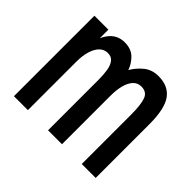

<svg xmlns="http://www.w3.org/2000/svg" viewBox="-123 -692 862 862"><g transform="rotate(45 308.0 -261.5)"><path d="M48.5 0V-511H137V-406L123 -414.5Q135 -466 161.5 -494.5Q188 -523 229.5 -523Q271.5 -523 295.5 -498.8Q319.5 -474.5 328.5 -446Q346 -476.5 374.5 -499.8Q403 -523 444 -523Q506.5 -523 537 -481Q567.5 -439 567.5 -341.5V0H479V-312.5Q479 -375.5 468.2 -405.5Q457.5 -435.5 422.5 -435.5Q399 -435.5 383.8 -419Q368.5 -402.5 361 -374Q353.5 -345.5 353.5 -308.5V0H265V-320.5Q265 -353 260.8 -379Q256.5 -405 244.5 -420.2Q232.5 -435.5 210 -435.5Q186.5 -435.5 170.2 -419Q154 -402.5 145.5 -374Q137 -345.5 137 -308.5V0Z"/></g></svg>

Font: Overpass Mono Medium
Style: Regular
Weight: 500
Monospace: yes
Designer: Delve Withrington, Dave Bailey
Foundry: Delve Fonts LLC
Version: Version 4.000